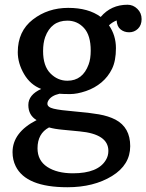

<svg xmlns="http://www.w3.org/2000/svg" viewBox="-20 -538 615 807"><path d="M403.3 -466.8Q446.8 -518.1 516.1 -518.1Q539.6 -518.1 557.4 -500.7Q575.2 -483.4 575.2 -457.8Q575.2 -432.1 559.8 -417.2Q544.4 -402.3 522.9 -402.3Q501.5 -402.3 486.6 -414.6Q471.7 -426.8 470.2 -452.1Q452.6 -445.3 438 -431.6Q467.3 -389.2 467.3 -335.7Q467.3 -282.2 450.9 -248.8Q434.6 -215.3 406.5 -191.7Q378.4 -168 341.3 -155.3Q304.2 -142.6 274.7 -142.6Q245.1 -142.6 230 -144Q194.8 -136.2 182.6 -114.3Q179.2 -108.9 179.2 -102.1Q179.2 -87.4 205.6 -81.1Q231.9 -74.7 293.7 -69.6Q355.5 -64.5 395.8 -57.4Q436 -50.3 465.3 -35.2Q527.3 -2.4 527.3 76.2Q527.3 154.8 450.7 201.9Q374 249 263.2 249Q89.4 249 45.9 160.6Q32.7 133.8 32.7 101.6Q32.7 18.6 133.8 -33.2Q99.1 -53.7 99.1 -96.7Q99.1 -139.6 153.3 -164.1Q107.4 -181.6 81.1 -226.8Q54.7 -272 54.7 -318.8Q54.7 -406.7 117.9 -455.8Q181.2 -504.9 266.6 -504.9Q352.1 -504.9 403.3 -466.8ZM263.2 -198.7Q327.6 -198.7 352.5 -267.1Q361.3 -290.5 361.3 -325.2Q361.3 -389.6 333 -420.4Q304.7 -451.2 263.2 -451.2Q195.3 -451.2 169.9 -382.3Q161.1 -357.4 161.1 -323.2Q161.1 -260.7 191.7 -229.7Q222.2 -198.7 263.2 -198.7ZM186 -2.4Q137.7 23.4 137.7 85.4Q137.7 136.7 178.7 163.6Q219.7 190.4 286.6 190.4Q391.6 190.4 424.8 134.8Q435.5 117.7 435.5 96.2Q435.5 25.4 314.5 14.2Q276.4 10.3 243.2 7.3Q210 4.4 186 -2.4Z"/></svg>

Font: Arbutus Slab
Style: Regular
Weight: 400
Designer: Karolina Lach
Foundry: Karolina Lach
Version: Version 1.001; ttfautohint (v0.92) -l 10 -r 16 -G 200 -x 7 -